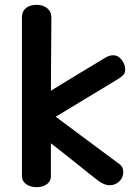

<svg xmlns="http://www.w3.org/2000/svg" viewBox="-20 -769 576 796"><path d="M71 -37V-698Q71 -722 87.5 -735.5Q104 -749 131 -749Q158 -749 175.5 -735Q193 -721 193 -698L191 -393Q320 -472 417 -530Q433 -540 450 -540Q469 -540 484 -521.5Q499 -503 499 -480Q499 -467 492 -459Q485 -451 469 -441L211 -285L476 -88Q491 -77 491 -55Q491 -32 474 -16.5Q457 -1 435 -1Q414 -1 391 -17Q364 -37 290 -97Q271 -112 246.5 -131.5Q222 -151 191 -175V-38Q191 -18 174.5 -5.5Q158 7 132 7Q106 7 88.5 -5.5Q71 -18 71 -37Z"/></svg>

Font: Mali SemiBold
Style: Regular
Weight: 600
Designer: Kitiyaporn Chalermlarp | Katatrad Aksorn Co.,Ltd.
Foundry: Cadson Demak Co.,Ltd.
Version: Version 1.000; ttfautohint (v1.6)